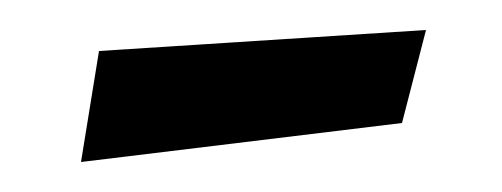

<svg xmlns="http://www.w3.org/2000/svg" viewBox="-20 -311 335 128"><path d="M46 -277 264 -291 248 -229 34 -203Z"/></svg>

Font: Poly
Style: Regular
Weight: 400
Designer: Jos Nicols Silva Schwarzenberg
Foundry: Jose Nicolas Silva Schwarzenberg
Version: Version 1.001